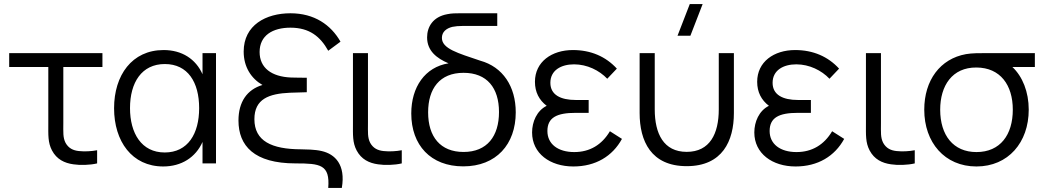

<svg xmlns="http://www.w3.org/2000/svg" viewBox="-20 -800 5110 940"><path d="M339.5 4.5C372 9.5 420 8.5 455.5 0V-64.5C427.5 -59 394.5 -57.5 366 -60.5C337.5 -63.5 315.5 -74.5 301 -100.5C287.5 -126.5 290 -152.5 290 -198.5V-472H481.5V-540H25V-472H216.5V-195.5C216.5 -140 214 -102.5 234.5 -63.5C257.5 -20 295.5 -1.5 339.5 4.5Z M779 15C868.5 15 938 -29.5 971.5 -105V0H1037.5V-540H971.5V-436.5C938.5 -511 871 -555 781 -555C626 -555 538.5 -431.5 538.5 -270C538.5 -108.5 626 15 779 15ZM616.5 -270.5C616.5 -396.5 674 -486.5 787 -486.5C899.5 -486.5 955 -397.5 955 -270.5C955 -145.5 900 -53.5 786.5 -53.5C672.5 -53.5 616.5 -148 616.5 -270.5Z M1587 120H1653.5C1673 6.5 1620.5 -45.5 1555 -60.5C1522 -68.5 1475 -68.5 1454 -69C1309.5 -69.5 1225.5 -109.5 1225.5 -216.5C1225.5 -316 1297 -341.5 1400 -346C1472.5 -348.5 1473 -348.5 1482 -348.5V-419.5C1474.5 -419.5 1425.5 -419.5 1404.5 -420.5C1309.5 -424.5 1251 -467.5 1251 -545.5C1251 -626.5 1315 -664.5 1402 -664.5C1494.5 -664.5 1548 -621.5 1587 -551.5L1647 -596C1600 -678.5 1519 -735 1402 -735C1282.5 -735 1173 -677.5 1173 -547.5C1173 -472 1210 -415.5 1265 -384C1189.5 -361.5 1147.5 -301 1147.5 -210C1147.5 -86.5 1224 0 1427 0C1548.5 0 1596 6 1587 120Z M1831 4.5C1863.5 9.5 1911.5 8.5 1947 0V-64.5C1919 -59 1886 -57.5 1857.5 -60.5C1829 -63.5 1807 -74.5 1792.5 -100.5C1779 -126.5 1781.5 -152.5 1781.5 -198.5V-540H1708V-195.5C1708 -140 1705.5 -102.5 1726 -63.5C1749 -20 1787 -1.5 1831 4.5Z M2248 14.5C2409.5 14.5 2505 -93.5 2505 -250C2505 -376.5 2442 -472.5 2331 -503C2221.5 -540 2143.5 -561.5 2143.5 -614.5C2143.5 -643.5 2164.5 -661 2194.5 -668.5C2209 -671.5 2226 -673 2245.5 -673H2414.5V-735H2229C2211 -735 2191 -735 2169.5 -730.5C2099 -717.5 2071 -668 2071 -617C2071 -551 2118 -514.5 2176 -490C2060.5 -471.5 1993.5 -373.5 1993.5 -244.5C1993.5 -89.5 2088.5 14.5 2248 14.5ZM2076 -250C2076 -366 2132.5 -443.5 2249.5 -443.5C2364.5 -443.5 2423 -369.5 2423 -251.5C2423 -133.5 2365 -56 2249.5 -56C2136 -56 2076 -130.5 2076 -250Z M2787 15C2896 15 2978.5 -35 3025 -120L2966 -157.5C2926.5 -91 2867.5 -55.5 2791.5 -55.5C2712 -55.5 2660 -94.5 2660 -158.5C2660 -224.5 2706 -247.5 2798 -247.5H2862V-310.5H2799C2724 -310.5 2674.5 -336 2674.5 -394.5C2674.5 -456 2727 -485 2790.5 -485C2854.5 -485 2914 -455.5 2953 -414.5L3000 -464C2946 -523 2873 -555 2785 -555C2681 -555 2599 -497.5 2599 -399.5C2599 -349 2619.5 -310 2656.5 -282C2608 -258 2585 -203.5 2585 -151.5C2585 -48.5 2673 15 2787 15Z M3111.5 -246.5C3111.5 -110 3167 13.5 3342 13.5C3517 13.5 3573 -110 3573 -246.5V-540H3499V-264.5C3499 -145.5 3455.5 -56.5 3342 -56.5C3229 -56.5 3185.5 -145.5 3185.5 -264.5V-540H3111.5ZM3297 -625H3360L3420 -780H3357Z M3875 15C3984 15 4066.5 -35 4113 -120L4054 -157.5C4014.5 -91 3955.5 -55.5 3879.5 -55.5C3800 -55.5 3748 -94.5 3748 -158.5C3748 -224.5 3794 -247.5 3886 -247.5H3950V-310.5H3887C3812 -310.5 3762.5 -336 3762.5 -394.5C3762.5 -456 3815 -485 3878.5 -485C3942.5 -485 4002 -455.5 4041 -414.5L4088 -464C4034 -523 3961 -555 3873 -555C3769 -555 3687 -497.5 3687 -399.5C3687 -349 3707.5 -310 3744.5 -282C3696 -258 3673 -203.5 3673 -151.5C3673 -48.5 3761 15 3875 15Z M4342.5 4.5C4375 9.5 4423 8.5 4458.5 0V-64.5C4430.5 -59 4397.5 -57.5 4369 -60.5C4340.5 -63.5 4318.5 -74.5 4304 -100.5C4290.5 -126.5 4293 -152.5 4293 -198.5V-540H4219.5V-195.5C4219.5 -140 4217 -102.5 4237.5 -63.5C4260.5 -20 4298.5 -1.5 4342.5 4.5Z M4760.5 15C4916 15 5016.5 -102.5 5016.5 -263C5016.5 -350.5 4986 -425.5 4936.5 -472H5046.5V-540H4814C4775.5 -540 4737.5 -540 4709.5 -535C4583 -512.5 4505 -407 4505 -263C4505 -102.5 4605 15 4760.5 15ZM4583 -263C4583 -380 4641.5 -470.5 4760.5 -469.5C4877.5 -469 4938.5 -383.5 4938.5 -263C4938.5 -140.5 4877.5 -55.5 4760.5 -55.5C4647 -55.5 4583 -138 4583 -263Z"/></svg>

Font: Eudonet
Style: Regular
Weight: 400
Designer: Mikhail Sharanda
Foundry: Mikhail Sharanda
Version: Version 4.503;Glyphs 3.1.2 (3151)